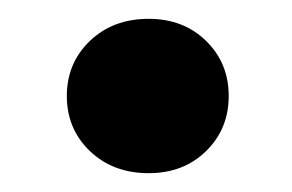

<svg xmlns="http://www.w3.org/2000/svg" viewBox="-20 -428 310 204"><path d="M138 -244Q100 -244 75.5 -267.5Q51 -291 51 -326Q51 -361 75.5 -384.5Q100 -408 138 -408Q175 -408 199 -384.5Q223 -361 223 -326Q223 -291 199 -267.5Q175 -244 138 -244Z"/></svg>

Font: MSTAGE SemiBold
Style: Regular
Weight: 600
Designer: Ninad Kale (Devanagari), Jonny Pinhorn (Latin)
Foundry: Indian Type Foundry
Version: 4.004